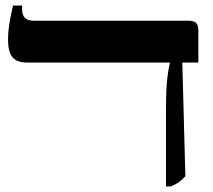

<svg xmlns="http://www.w3.org/2000/svg" viewBox="-20 -667 770 694"><path d="M580 7H597C621 -3 633 -11 650 -30L639 -441H697V-556C697 -582 687 -592 663 -592H103C74 -592 60 -605 60 -632V-647H27C14 -588 9 -561 9 -524C9 -465 29 -441 77 -441H594V-439C588 -412 580 -372 580 -277Z"/></svg>

Font: Noto Serif Hebrew SemiCondensed
Style: Bold
Weight: 700
Width: 4
Designer: Monotype Design Team
Foundry: Monotype Imaging Inc.
Version: Version 2.004